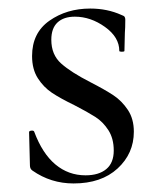

<svg xmlns="http://www.w3.org/2000/svg" viewBox="-20 -418 378 449"><path d="M191 -226Q226 -208 245.5 -195Q265 -182 279 -161Q293 -140 293 -110Q293 -59 255 -24Q217 11 152 11Q99 11 56 -19Q50 -23 50 -31L48 -109Q48 -112 53.5 -112.5Q59 -113 60 -110Q79 -59 109.5 -33.5Q140 -8 180 -8Q211 -8 228.5 -22.5Q246 -37 246 -66Q246 -94 233.5 -113.5Q221 -133 203 -144.5Q185 -156 154 -172Q121 -188 101.5 -201Q82 -214 68.5 -235Q55 -256 55 -287Q55 -341 95.5 -369.5Q136 -398 191 -398Q231 -398 264 -383Q270 -381 271.5 -378.5Q273 -376 273 -372Q273 -352 272 -341L271 -299Q271 -297 265 -297Q259 -297 259 -299Q259 -331 225.5 -355Q192 -379 155 -379Q129 -379 114.5 -365.5Q100 -352 100 -325Q100 -290 123 -269.5Q146 -249 191 -226Z"/></svg>

Font: Cormorant
Style: Regular
Weight: 400
Designer: Christian Thalmann (Catharsis Fonts)
Foundry: Catharsis Fonts
Version: Version 4.000